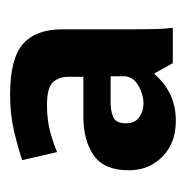

<svg xmlns="http://www.w3.org/2000/svg" viewBox="-14 -629 368 380"><g transform="rotate(-90 170.0 -439.0)"><path d="M121 -275Q77 -275 50 -301.5Q23 -328 23 -368Q23 -417 52.5 -437.5Q82 -458 129 -458H208V-488Q208 -506 197.5 -518Q187 -530 152 -530Q122 -530 98.5 -523.5Q75 -517 59 -510L43 -579Q66 -587 99.5 -595Q133 -603 173 -603Q244 -603 273 -577.5Q302 -552 302 -500V-355Q302 -333 302.5 -314.5Q303 -296 305 -281H235L215 -317H213Q177 -275 121 -275ZM155 -339Q172 -339 189.5 -348.5Q207 -358 209 -375V-404H155Q141 -404 128.5 -399Q116 -394 116 -374Q116 -356 128 -347.5Q140 -339 155 -339Z"/></g></svg>

Font: Murecho SemiBold
Style: Regular
Weight: 600
Designer: Neil Summerour
Foundry: Positype
Version: Version 1.010; ttfautohint (v1.8.3)